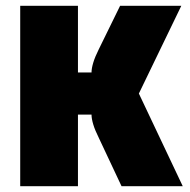

<svg xmlns="http://www.w3.org/2000/svg" viewBox="-20 -645 658 665"><path d="M401 0 322 -168Q309 -194 303 -214Q297 -234 297 -248H234V-394H297Q297 -408 303 -428Q309 -448 322 -474L396 -625H608L461 -321L613 0ZM50 0V-625H250V0Z"/></svg>

Font: Changa ExtraLight ExtraBold
Style: Regular
Weight: 800
Version: Version 3.002; ttfautohint (v1.8.2)